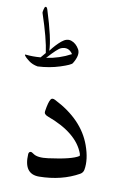

<svg xmlns="http://www.w3.org/2000/svg" viewBox="-127 -898 671 963"><g transform="rotate(10 208.5 -416.5)"><path d="M113.8 -321.8Q121.1 -370.6 131.3 -385.3Q137.7 -395 153.3 -387.2Q299.8 -313.5 343.8 -190.4Q368.7 -121.1 359.4 -68.4Q356.9 -52.7 342.8 -44.4Q256.3 4.4 141.6 5.9Q62 6.8 67.9 -95.7Q68.8 -107.4 78.1 -108.9Q84 -109.4 94.2 -101.6Q116.2 -85.4 170.4 -92.8Q288.6 -108.4 322.8 -130.9Q325.7 -132.8 322.8 -142.6Q286.6 -242.7 132.3 -298.8Q111.3 -306.6 113.8 -321.8ZM24.4 -837.9Q31.7 -841.8 36.6 -826.2Q82 -682.6 82 -624.5Q106.9 -657.7 133.1 -679.7Q159.2 -701.7 183.1 -692.9Q207 -684.6 222.7 -657.7Q238.3 -630.9 209.5 -584Q203.6 -574.2 150.6 -557.1Q97.7 -540 38.1 -537.1Q11.2 -541.5 -8.1 -556.2Q-27.3 -570.8 -32.2 -578.4Q-37.1 -585.9 -31.2 -585Q6.3 -581.1 44.9 -584.5L66.9 -610.4Q57.6 -681.2 15.6 -806.2Q14.6 -808.6 17.6 -822.3Q20.5 -835.9 24.4 -837.9ZM138.2 -647.5Q120.6 -640.6 72.8 -586.9Q138.7 -596.2 197.3 -627.9Q174.8 -661.6 138.2 -647.5Z"/></g></svg>

Font: Amiri
Style: Slanted
Weight: 400
Italic angle: 9°
Designer: Khaled Hosny
Version: Version 000.107